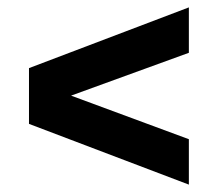

<svg xmlns="http://www.w3.org/2000/svg" viewBox="-20 -640 590 520"><path d="M491.5 -140 58.5 -304.5V-455.5L491.5 -620V-497L172.5 -381L491.5 -263Z"/></svg>

Font: Encode Sans
Style: Bold
Weight: 700
Designer: Multiple Designers
Foundry: Impallari Type
Version: Version 3.002; ttfautohint (v1.8.3) -l 8 -r 50 -G 200 -x 14 